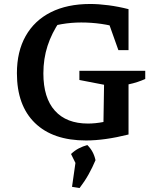

<svg xmlns="http://www.w3.org/2000/svg" viewBox="-20 -696 778 965"><path d="M412 10Q246 10 155.5 -78Q65 -166 65 -328Q65 -437 109 -515Q153 -593 235.5 -634.5Q318 -676 433 -676Q476 -676 525.5 -669.5Q575 -663 626 -650L586 -554Q538 -569 488.5 -576Q439 -583 388 -583Q338 -583 289 -574.5Q240 -566 193 -549L281 -590Q240 -530 219 -465.5Q198 -401 198 -327Q198 -204 256 -139.5Q314 -75 422 -75Q459 -75 500.5 -83Q542 -91 590 -106L626 -20Q566 -5 512.5 2.5Q459 10 412 10ZM499 -20 503 -270 379 -294V-340H710V-299Q692 -291 671 -284Q650 -277 626 -272V-20ZM575 -444 501 -652 626 -650V-444ZM342 243 363 96 460 109Q445 145 425.5 180Q406 215 380 249ZM375 155 337 78Q356 60 376.5 49.5Q397 39 419 33Q435 49 445 67.5Q455 86 460 109Z"/></svg>

Font: Piazzolla Thin
Style: Bold
Weight: 700
Version: Version 2.005